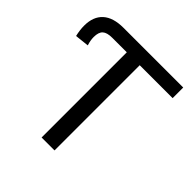

<svg xmlns="http://www.w3.org/2000/svg" viewBox="-182 -832 975 975"><g transform="rotate(45 305.5 -344.0)"><path d="M351.6 -611.8H587.9V-688H159.2C110 -688 72.8 -676.6 47.6 -653.8C22.4 -631 9.8 -597.8 9.8 -554.2C9.8 -534.3 12.5 -512.4 18.1 -488.3L93.8 -496.6C87.9 -514.8 85 -531.9 85 -547.9C85 -571 90.3 -587.4 101.1 -597.2C111.8 -606.9 129.7 -611.8 154.8 -611.8H258.8V0H351.6Z"/></g></svg>

Font: Arimo
Style: Regular
Weight: 400
Designer: Steve Matteson
Foundry: Monotype Imaging Inc.
Version: Version 1.32